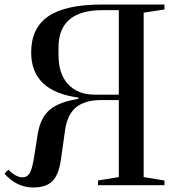

<svg xmlns="http://www.w3.org/2000/svg" viewBox="-41 -820 788 850"><path d="M-21 -51 -4 -69Q29 -35 59 -35Q65 -35 68 -36Q85 -40 94 -60Q103 -80 111 -131L126 -227Q138 -300 180.5 -335Q223 -370 306 -382V-388Q97 -416 97 -588Q97 -696 173 -748Q249 -800 412 -800H687V-778L595 -764V-36L687 -21V0H393V-21L485 -36V-377H407Q336 -377 296.5 -345.5Q257 -314 247 -243L228 -109Q218 -44 190 -17Q162 10 106 10Q33 10 -21 -51ZM485 -401V-775H412Q218 -775 218 -609V-577Q218 -492 261 -446.5Q304 -401 378 -401Z"/></svg>

Font: Prata
Style: Regular
Weight: 400
Designer: Ivan Petrov
Foundry: Cyreal
Version: Version 2.000